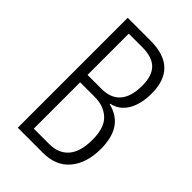

<svg xmlns="http://www.w3.org/2000/svg" viewBox="-214 -798 882 882"><g transform="rotate(45 227.0 -357.0)"><path d="M224 -714Q400 -714 400 -546Q400 -477 373.5 -432.5Q347 -388 298 -378V-375Q358 -360 386.5 -316.5Q415 -273 415 -201Q415 -109 369.5 -54.5Q324 0 240 0H76V-714ZM221 -398Q344 -398 344 -542Q344 -604 314 -635Q284 -666 217 -666H131V-398ZM131 -350V-49H232Q292 -49 325 -87.5Q358 -126 358 -204Q358 -281 321.5 -315.5Q285 -350 225 -350Z"/></g></svg>

Font: Noto Sans Sinhala UI ExtraCondensed Light
Style: Regular
Weight: 300
Width: 2
Designer: Jelle Bosma - Monotype Design Team
Foundry: Monotype Imaging Inc.
Version: Version 2.006; ttfautohint (v1.8.4.7-5d5b)